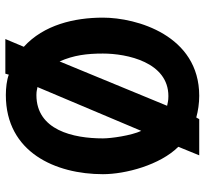

<svg xmlns="http://www.w3.org/2000/svg" viewBox="-44 -726 783 736"><g transform="rotate(-90 348.0 -357.5)"><path d="M266.1 2.9C291 9.8 320.8 14.2 349.1 14.2C581.1 14.2 648.9 -226.1 648.9 -355C648.9 -464.8 621.1 -582 537.1 -658.2L566.9 -729H434.1L430.2 -715.8C409.7 -723.6 379.4 -727.1 352.1 -727.1C131.8 -727.1 48.8 -535.2 48.8 -355C48.8 -268.1 84 -136.2 153.8 -65.9L121.1 14.2H259.8ZM311 -108.9 481 -521C504.9 -466.8 511.2 -416.5 511.2 -355C511.2 -262.2 478 -104 348.1 -104C327.6 -104 324.2 -106.9 311 -108.9ZM214.8 -208C196.8 -247.1 186 -323.2 186 -355C186 -469.2 217.8 -609.9 352.1 -609.9C370.1 -609.9 373 -606.9 382.8 -606Z"/></g></svg>

Font: Tuffy
Style: Bold
Weight: 700
Designer: Thatcher Ulrich, Karoly Barta, Michael Everson
Version: Version 001.270